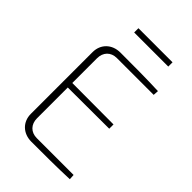

<svg xmlns="http://www.w3.org/2000/svg" viewBox="-249 -953 1051 1051"><g transform="rotate(45 276.5 -427.0)"><path d="M442 -854H178V-821H442ZM210 -35C164 -35 134 -66 134 -113V-351L454 -352V-385L134 -386V-577C134 -624 164 -655 210 -655H495L497 -686C401 -690 301 -690 203 -690C138 -690 93 -646 93 -584V-106C93 -44 138 0 203 0C301 0 401 0 497 -4L495 -35Z"/></g></svg>

Font: Exo 2 Extra Light
Style: Regular
Weight: 250
Designer: Natanael Gama
Version: Version 1.001;PS 001.001;hotconv 1.0.88;makeotf.lib2.5.64775